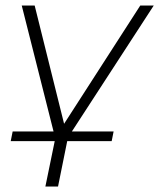

<svg xmlns="http://www.w3.org/2000/svg" viewBox="-20 -500 579 698"><path d="M227 0 191 178H145L181 3L59 -480H106L213 -50L490 -480H539ZM26 -22H393L386 13H19Z"/></svg>

Font: Montserrat Ace
Style: Light Italic
Weight: 300
Italic angle: -11.3°
Designer: Julieta Ulanovsky
Foundry: Julieta Ulanovsky
Version: Version 1